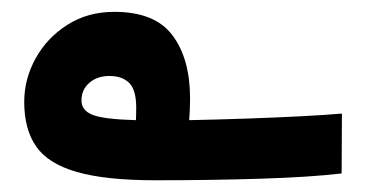

<svg xmlns="http://www.w3.org/2000/svg" viewBox="-20 -304 626 329"><path d="M246.6 4.9Q161.1 4.9 111.8 -9.3Q62.5 -23.4 42 -53Q21.5 -82.5 21.5 -129.4Q21.5 -168.5 41 -203.9Q60.5 -239.3 95.5 -261.5Q130.4 -283.7 175.8 -283.7Q245.6 -283.7 275.6 -243.4Q305.7 -203.1 305.7 -135.3Q305.7 -117.7 304.2 -98.1Q353 -99.1 402.3 -100.8Q451.7 -102.5 494.4 -104.7Q537.1 -106.9 565.9 -109.4L565.4 -6.8Q512.2 -0.5 427.5 2.2Q342.8 4.9 246.6 4.9ZM212.9 -98.1Q213.4 -108.4 213.4 -119.6Q213.4 -149.9 201.4 -161.9Q189.5 -173.8 167.5 -173.8Q146.5 -173.8 133.1 -162.1Q119.6 -150.4 119.6 -131.8Q119.6 -114.7 138.7 -107.2Q157.7 -99.6 212.9 -98.1Z"/></svg>

Font: CaskaydiaMono NF
Style: Bold
Weight: 700
Designer: Aaron Bell
Foundry: Saja Typeworks
Version: Version 2111.001; ttfautohint (v1.8.4);Nerd Fonts 3.1.1